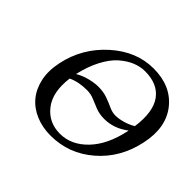

<svg xmlns="http://www.w3.org/2000/svg" viewBox="-153 -856 1065 1065"><g transform="rotate(45 379.0 -324.0)"><path d="M749 -329.1Q717.3 -178.7 608.4 -84.5Q499.5 9.8 356.9 9.8Q292.5 9.8 239.5 -12.5Q186.5 -34.7 152.1 -76.2Q117.7 -117.7 105 -177Q92.3 -236.3 107.9 -310.1Q139.2 -457 251.5 -557.6Q363.8 -658.2 498 -658.2Q635.3 -658.2 707.8 -566.7Q780.3 -475.1 749 -329.1ZM650.4 -358.4Q668 -486.3 621.6 -550Q575.2 -613.8 475.6 -613.8Q438 -613.8 400.6 -598.4Q363.3 -583 327.1 -551Q291 -519 261.5 -462.4Q231.9 -405.8 215.3 -332Q246.6 -350.6 284.9 -360.4Q323.2 -370.1 351.6 -370.1Q393.6 -370.1 425.3 -358.4Q457 -346.7 482.2 -335Q507.3 -323.2 532.5 -323.2Q557.6 -323.2 590.6 -332.5Q623.5 -341.8 650.4 -358.4ZM643.1 -316.4Q577.6 -266.1 502.4 -266.1Q463.9 -266.1 434.3 -277.6Q404.8 -289.1 378.4 -300.5Q352.1 -312 321.3 -312Q255.4 -312 208 -289.1Q192.4 -168.9 244.9 -101.6Q297.4 -34.2 386.2 -34.2Q474.1 -34.2 544.2 -106.7Q614.3 -179.2 642.1 -310.1Q642.1 -311 642.6 -313.2Q643.1 -315.4 643.1 -316.4Z"/></g></svg>

Font: Linux Biolinum
Style: Italic
Weight: 400
Italic angle: -12°
Designer: Philipp H. Poll
Foundry: Philipp H. Poll
Version: Version 1.1.3 ; ttfautohint (v0.9)